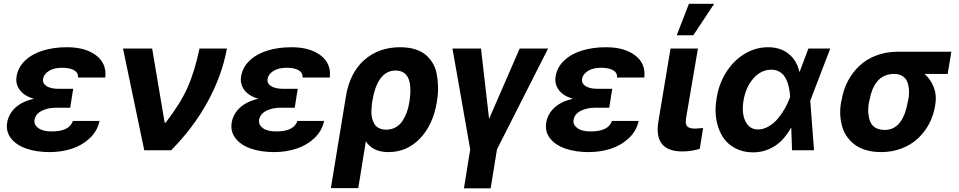

<svg xmlns="http://www.w3.org/2000/svg" viewBox="-20 -806 5143 1030"><path d="M161.6 -276.3Q109 -291.5 85.6 -324Q62.1 -356.5 68.9 -395.6Q76.7 -445 114.3 -480.8Q152 -516.7 209.9 -534.6Q267.8 -552.6 339.5 -552.6Q437.9 -552.6 495.6 -508.9Q553.3 -465.2 544.7 -389.9H398.8Q400.2 -416.2 377.3 -429.3Q354.4 -442.5 313.2 -442.5Q269.5 -442.5 242.5 -425.6Q215.6 -408.7 210.9 -383.5Q207 -358.7 229.6 -344.1Q252.1 -329.5 295.8 -329.5H372.9L365.4 -285.9H365.8L356.5 -228H279.1Q236.2 -228 203.5 -211.3Q170.8 -194.6 165.1 -163Q161.2 -136.7 185.5 -118.8Q209.9 -100.9 257.5 -100.9Q352.6 -100.9 371.1 -157.3H514.2Q503.2 -104.4 462.7 -65.7Q422.2 -27 366.3 -8.5Q310.4 9.9 246.4 9.9Q174.7 9.9 120.4 -9.2Q66.1 -28.4 38.4 -64.8Q10.7 -101.2 18.5 -148.4Q25.9 -194.2 62.1 -228Q98.4 -261.7 161.6 -276.3Z M753.9 0 639.9 -545.5H796.2L863.3 -148.4H869Q947.8 -250.4 985.8 -335.6Q1023.8 -420.8 1050.4 -545.5H1197.4Q1170.8 -400.6 1093.9 -260.1Q1017 -119.7 898.1 0Z M1366.1 -276.3Q1313.6 -291.5 1290.1 -324Q1266.7 -356.5 1273.4 -395.6Q1281.2 -445 1318.9 -480.8Q1356.5 -516.7 1414.4 -534.6Q1472.3 -552.6 1544 -552.6Q1642.4 -552.6 1700.1 -508.9Q1757.8 -465.2 1749.3 -389.9H1603.3Q1604.8 -416.2 1581.9 -429.3Q1558.9 -442.5 1517.8 -442.5Q1474.1 -442.5 1447.1 -425.6Q1420.1 -408.7 1415.5 -383.5Q1411.6 -358.7 1434.1 -344.1Q1456.7 -329.5 1500.4 -329.5H1577.4L1570 -285.9H1570.3L1561.1 -228H1483.7Q1440.7 -228 1408 -211.3Q1375.4 -194.6 1369.7 -163Q1365.8 -136.7 1390.1 -118.8Q1414.4 -100.9 1462 -100.9Q1557.2 -100.9 1575.6 -157.3H1718.8Q1707.7 -104.4 1667.3 -65.7Q1626.8 -27 1570.8 -8.5Q1514.9 9.9 1451 9.9Q1379.3 9.9 1324.9 -9.2Q1270.6 -28.4 1242.9 -64.8Q1215.2 -101.2 1223 -148.4Q1230.5 -194.2 1266.7 -228Q1302.9 -261.7 1366.1 -276.3Z M1755 203.1 1835.6 -288.4Q1856.2 -415.1 1933.8 -483.8Q2011.4 -552.6 2126.4 -552.6Q2170.1 -552.6 2204.7 -542.3Q2239.3 -532 2262.1 -513.3Q2284.8 -494.7 2300.6 -468.4Q2316.4 -442.1 2322.6 -410.5Q2328.8 -378.9 2329.9 -342.5Q2331 -306.1 2324.6 -267L2323.2 -257.1Q2302.6 -135.3 2232.8 -62.7Q2163 9.9 2063.2 9.9Q1980.5 9.9 1942.5 -47.6L1902 203.1ZM1974.8 -246.8Q1973 -227.3 1972.3 -207.9Q1971.6 -188.6 1976.2 -171Q1980.8 -153.4 1989.2 -139.9Q1997.5 -126.4 2013.7 -118.4Q2029.8 -110.4 2051.8 -110.4Q2079.9 -110.4 2102.3 -122.9Q2124.6 -135.3 2139 -157.1Q2153.4 -179 2162.3 -203.5Q2171.2 -228 2175.8 -257.1L2177.2 -267Q2200.3 -427.6 2101.6 -427.6Q2075.6 -427.6 2054.5 -415.5Q2033.4 -403.4 2018.8 -381.9Q2004.3 -360.4 1994.5 -333.6Q1984.7 -306.8 1979.4 -274.5Z M2407.3 -545.5H2560.4L2603.7 -168.3L2767.8 -545.5H2920.1L2646 -4.6L2612.2 204.5H2468.8L2502.5 -4.6Z M3053.3 -276.3Q3000.7 -291.5 2977.3 -324Q2953.8 -356.5 2960.6 -395.6Q2968.4 -445 3006 -480.8Q3043.7 -516.7 3101.6 -534.6Q3159.4 -552.6 3231.2 -552.6Q3329.5 -552.6 3387.3 -508.9Q3445 -465.2 3436.4 -389.9H3290.5Q3291.9 -416.2 3269 -429.3Q3246.1 -442.5 3204.9 -442.5Q3161.2 -442.5 3134.2 -425.6Q3107.2 -408.7 3102.6 -383.5Q3098.7 -358.7 3121.3 -344.1Q3143.8 -329.5 3187.5 -329.5H3264.6L3257.1 -285.9H3257.5L3248.2 -228H3170.8Q3127.8 -228 3095.2 -211.3Q3062.5 -194.6 3056.8 -163Q3052.9 -136.7 3077.2 -118.8Q3101.6 -100.9 3149.1 -100.9Q3244.3 -100.9 3262.8 -157.3H3405.9Q3394.9 -104.4 3354.4 -65.7Q3313.9 -27 3258 -8.5Q3202.1 9.9 3138.1 9.9Q3066.4 9.9 3012.1 -9.2Q2957.7 -28.4 2930 -64.8Q2902.3 -101.2 2910.2 -148.4Q2917.6 -194.2 2953.8 -228Q2990.1 -261.7 3053.3 -276.3Z M3577.1 -545.5H3724.1L3660.2 -170.8Q3655.2 -139.6 3666.9 -127.8Q3678.6 -116.1 3708.5 -116.1Q3720.5 -116.1 3751.8 -119L3734 -7.8Q3689.6 6.4 3641.3 6.4Q3486.5 6.4 3511.7 -152.7ZM3610.4 -616.8 3675.8 -785.5H3811.1L3699.2 -616.8Z M4018.1 11.4Q3965.9 11 3924.4 -10.7Q3882.8 -32.3 3857.8 -71Q3832.7 -109.7 3823 -163.4Q3813.2 -217 3824.6 -280.9Q3837.4 -360.1 3878.2 -422.4Q3919 -484.7 3977.1 -518.6Q4035.2 -552.6 4100.1 -552.6Q4167.3 -552.6 4211.1 -516.9Q4255 -481.2 4268.1 -421.2H4269.9L4316.8 -545.5H4433.9L4328.8 -271.3L4326.7 -266L4346.9 0H4229L4224.8 -120L4222.7 -119.7Q4200.6 -79.9 4172.1 -51.1Q4143.5 -22.4 4103.7 -5.3Q4063.9 11.7 4018.1 11.4ZM4218.8 -285.9Q4217.3 -307.9 4214.1 -326.9Q4210.9 -345.9 4203.7 -365.9Q4196.4 -386 4185.7 -400Q4175.1 -414.1 4157.8 -423.1Q4140.6 -432.2 4118.6 -432.2Q4062.9 -432.2 4021.8 -385.7Q3980.8 -339.1 3968.4 -265.6Q3957.7 -197.8 3979.2 -154.7Q4000.7 -111.5 4046.5 -111.5Q4074.9 -111.5 4102.6 -127.3Q4130.3 -143.1 4151.6 -168.3Q4172.9 -193.5 4188.9 -221.1Q4204.9 -248.6 4214.8 -275.9Z M4492.2 -258.5 4495 -269.9Q4504.3 -325.3 4529.1 -372.3Q4554 -419.4 4591.8 -454.2Q4629.6 -489 4681.8 -508.7Q4734 -528.4 4794.7 -528.4H5083.5L5063.9 -409.4H4940Q4973.4 -379.6 4989.5 -337.4Q5005.7 -295.1 4997.9 -248.6L4996.4 -238.6Q4987.9 -186.1 4963.8 -140.8Q4939.6 -95.5 4902.9 -62Q4866.1 -28.4 4815.5 -9.2Q4764.9 9.9 4706.7 9.9Q4665.8 9.9 4631.4 0.7Q4596.9 -8.5 4571.7 -25.7Q4546.5 -43 4527.9 -67.1Q4509.2 -91.3 4499.8 -121.1Q4490.4 -150.9 4487.9 -185.7Q4485.4 -220.5 4492.2 -258.5ZM4644.9 -269.9 4642 -258.5Q4636 -227.6 4638.1 -200.3Q4640.3 -172.9 4648.6 -152.7Q4657 -132.5 4676.7 -120.7Q4696.4 -109 4726.2 -109Q4753.2 -109 4774.7 -120.6Q4796.2 -132.1 4810.7 -153.1Q4825.3 -174 4834.7 -200.1Q4844.1 -226.2 4849.4 -258.5L4852.3 -269.9Q4858 -298.3 4856.2 -323.5Q4854.4 -348.7 4846.8 -367.9Q4839.1 -387.1 4820.8 -398.3Q4802.6 -409.4 4775.2 -409.4Q4746.8 -409.4 4723.7 -398.4Q4700.6 -387.4 4685 -367.7Q4669.4 -348 4659.6 -323.7Q4649.9 -299.4 4644.9 -269.9Z"/></svg>

Font: Karasuma Gothic
Style: Bold Italic
Weight: 700
Italic angle: 9.39998°
Designer: Rasmus Andersson / Ryoko Nishizuka
Foundry: Genbu
Version: Version 1.00